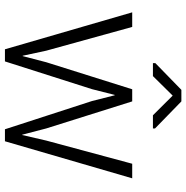

<svg xmlns="http://www.w3.org/2000/svg" viewBox="-8 -764 772 797"><g transform="rotate(90 378.5 -366.0)"><path d="M190.9 -171.4 211.9 -73.7H213.4L238.8 -171.4L351.1 -528.3H401.4L513.7 -171.4L539.6 -71.8H541L564 -171.4L660.2 -528.3H720.7L566.9 0H517.1L399.9 -361.3L376 -455.6H374.5L350.6 -361.3L235.4 0H185.1L31.7 -528.3H92.3ZM513.7 -623V-614.3H459L377.4 -696.3L296.4 -614.3H242.7V-624.5L353.5 -732.4H401.4Z"/></g></svg>

Font: Roboto Web
Style: Light
Weight: 300
Designer: Google
Version: Version 1.200310; 2013